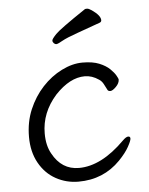

<svg xmlns="http://www.w3.org/2000/svg" viewBox="-53 -756 635 818"><g transform="rotate(-5 265.0 -347.5)"><path d="M250 18Q198 18 153.5 -6.5Q109 -31 82.5 -78.5Q56 -126 56 -190Q56 -254 78.5 -307Q101 -360 138 -400Q175 -440 221 -463Q267 -486 310.5 -486Q354 -486 382 -474.5Q410 -463 426.5 -447Q443 -431 450.5 -417.5Q458 -404 458 -401Q458 -385 443 -370Q428 -355 419 -355Q410 -355 407 -360Q400 -374 393 -387Q386 -400 375 -407Q346 -427 315 -427Q251 -427 188 -360Q124 -288 124 -199Q124 -147 144 -112Q183 -40 257 -40Q353 -40 453 -140Q468 -155 477 -155Q486 -155 486 -146Q486 -137 472 -111.5Q458 -86 429 -56Q357 18 250 18ZM399 -649Q350 -631 301.5 -614Q253 -597 233 -585.5Q213 -574 207 -574Q201 -574 196 -579Q191 -584 191 -590.5Q191 -597 210 -617Q229 -637 341 -712Q343 -713 350 -713Q357 -713 370 -704Q406 -679 406 -659Q406 -652 399 -649Z"/></g></svg>

Font: LXGW WenKai TC
Style: Regular
Weight: 400
Designer: LXGW / Fontworks Inc.
Foundry: LXGW / Fontworks Inc.
Version: Version 1.330